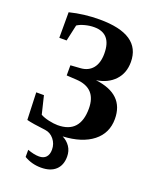

<svg xmlns="http://www.w3.org/2000/svg" viewBox="-159 -752 846 1051"><g transform="rotate(20 264.0 -226.0)"><path d="M210.4 210Q156.7 210 112.3 183.6V142.1Q150.4 156.2 179.7 156.2Q206.1 156.2 220.2 140.9Q234.4 125.5 234.4 97.2Q234.4 63 213.6 37.4Q192.9 11.7 161.1 7.8Q85.4 -1 51.8 -9.8L45.9 -168.5H90.8L116.2 -63.5Q135.3 -52.7 165 -46.1Q194.8 -39.6 216.8 -39.6Q347.2 -39.6 347.2 -183.1Q347.2 -301.8 229.5 -309.1L170.9 -312.5V-371.6L227.5 -375.5Q273.4 -378.4 298.6 -409.2Q323.7 -439.9 323.7 -495.1Q323.7 -612.3 222.7 -612.3Q196.8 -612.3 169.7 -605.2Q142.6 -598.1 126 -586.9L105 -492.2H62.5V-641.1Q146.5 -662.1 236.3 -662.1Q476.1 -662.1 476.1 -501Q476.1 -436.5 437 -394.8Q397.9 -353 330.6 -342.8Q500.5 -322.3 500.5 -178.2Q500.5 -95.7 438 -46.4Q375.5 2.9 264.2 8.8Q291.5 22 308.3 46.6Q325.2 71.3 325.2 105Q325.2 154.8 295.4 182.4Q265.6 210 210.4 210Z"/></g></svg>

Font: Liberation Serif
Style: Bold
Weight: 700
Designer: Steve Matteson
Foundry: Ascender Corporation
Version: Version 2.1.5